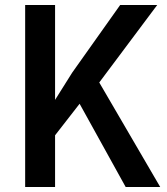

<svg xmlns="http://www.w3.org/2000/svg" viewBox="-20 -747 668 767"><path d="M80.5 0V-727H200V-348L268.5 -457L460 -727H608L376.5 -417.5L620 0H482L298 -332.5L200 -206.5V0Z"/></svg>

Font: Spline Sans Medium
Style: Regular
Weight: 500
Designer: Eben Sorkin, Mirko Velimirovic
Foundry: Sorkin Type
Version: Version 1.000; ttfautohint (v1.8.3)